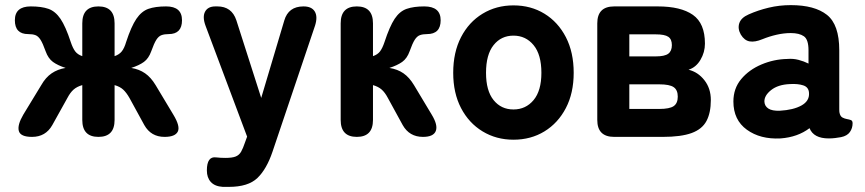

<svg xmlns="http://www.w3.org/2000/svg" viewBox="-20 -534 3376 749"><path d="M105 0Q60 0 53.5 -23Q47 -46 71 -87L141 -202Q158 -232 181.5 -248Q205 -264 236 -269Q205 -279 186.5 -292.5Q168 -306 158 -334Q147 -365 138 -379Q129 -393 118 -397Q107 -401 90 -401Q38 -401 38 -455Q38 -509 100 -509Q142 -509 169 -499.5Q196 -490 216 -460.5Q236 -431 256 -370Q264 -346 273.5 -333.5Q283 -321 301 -315V-443Q301 -509 364 -509Q427 -509 427 -443V-315Q445 -321 455 -333.5Q465 -346 472 -370Q492 -431 512 -460.5Q532 -490 559 -499.5Q586 -509 628 -509Q690 -509 690 -455Q690 -401 638 -401Q622 -401 610.5 -397Q599 -393 590 -379Q581 -365 570 -334Q560 -306 541.5 -292.5Q523 -279 492 -269Q523 -264 546 -248Q569 -232 587 -202L656 -87Q684 -41 673.5 -20.5Q663 0 622 0Q569 0 543 -46L485 -152Q473 -173 460.5 -184.5Q448 -196 427 -202V-66Q427 0 364 0Q301 0 301 -66V-202Q280 -196 267 -184.5Q254 -173 243 -152L184 -46Q158 0 105 0Z M873 195H849Q818 193 802.5 176Q787 159 787 131Q787 75 823 80Q832 81 841 81.5Q850 82 859 82Q886 82 899.5 76.5Q913 71 920.5 58Q928 45 936 21L944 -1L782 -433Q769 -468 780 -488.5Q791 -509 820 -509H828Q884 -509 902 -455L999 -152L1089 -454Q1105 -509 1164 -509Q1196 -509 1208 -489Q1220 -469 1209 -434L1043 58Q1020 126 984 160.5Q948 195 873 195Z M1372 0Q1309 0 1309 -66V-443Q1309 -509 1372 -509Q1435 -509 1435 -443V-315Q1453 -321 1462.5 -333.5Q1472 -346 1480 -370Q1500 -431 1519.5 -460.5Q1539 -490 1566.5 -499.5Q1594 -509 1635 -509Q1699 -509 1699 -455Q1699 -401 1646 -401Q1630 -401 1618.5 -397Q1607 -393 1598 -379Q1589 -365 1578 -334Q1568 -306 1549 -292.5Q1530 -279 1499 -269Q1531 -264 1554 -248Q1577 -232 1595 -202L1664 -87Q1689 -46 1680 -23Q1671 0 1630 0Q1577 0 1551 -46L1493 -152Q1482 -173 1469 -184.5Q1456 -196 1435 -202V-66Q1435 0 1372 0Z M1983 11Q1916 11 1862.5 -21.5Q1809 -54 1778.5 -112.5Q1748 -171 1748 -250Q1748 -330 1778.5 -389Q1809 -448 1862.5 -480.5Q1916 -513 1983 -513Q2051 -513 2104 -480.5Q2157 -448 2187.5 -389Q2218 -330 2218 -250Q2218 -171 2187.5 -112.5Q2157 -54 2104 -21.5Q2051 11 1983 11ZM1983 -107Q2031 -107 2061.5 -143.5Q2092 -180 2092 -250Q2092 -321 2061.5 -358Q2031 -395 1983 -395Q1935 -395 1905.5 -358Q1876 -321 1876 -250Q1876 -180 1905.5 -143.5Q1935 -107 1983 -107Z M2376 0Q2310 0 2310 -66V-443Q2310 -509 2376 -509H2546Q2636 -509 2683 -476Q2730 -443 2730 -364Q2730 -330 2712.5 -300.5Q2695 -271 2666 -262Q2703 -253 2728 -221Q2753 -189 2753 -144Q2753 -94 2736 -62Q2719 -30 2678 -15Q2637 0 2565 0ZM2435 -109H2552Q2592 -109 2608 -120Q2624 -131 2624 -157Q2624 -183 2608 -194Q2592 -205 2552 -205H2435ZM2435 -314H2538Q2573 -314 2587 -324.5Q2601 -335 2601 -358Q2601 -381 2587 -390.5Q2573 -400 2538 -400H2435Z M3025 6Q2946 10 2893.5 -28Q2841 -66 2841 -138Q2841 -189 2871.5 -225.5Q2902 -262 2950.5 -282.5Q2999 -303 3051 -304Q3074 -306 3095 -300.5Q3116 -295 3134 -286V-338Q3134 -380 3116 -392.5Q3098 -405 3065 -405Q3038 -405 3009.5 -398.5Q2981 -392 2954 -381Q2925 -369 2904.5 -372.5Q2884 -376 2870 -399Q2857 -422 2864 -443.5Q2871 -465 2901 -478Q2937 -494 2978.5 -504Q3020 -514 3065 -514Q3158 -514 3206 -476Q3254 -438 3254 -338V-108Q3254 -98 3255 -94Q3258 -80 3266.5 -75.5Q3275 -71 3284 -69.5Q3293 -68 3299.5 -65.5Q3306 -63 3306 -53Q3306 -34 3295.5 -19Q3285 -4 3261 1Q3250 3 3238 4.5Q3226 6 3213 6Q3154 6 3138 -34Q3092 1 3025 6ZM3022 -102Q3075 -105 3106.5 -122.5Q3138 -140 3136 -171Q3135 -194 3113.5 -201Q3092 -208 3061 -206Q3015 -204 2988 -182.5Q2961 -161 2962 -137Q2963 -120 2977.5 -110.5Q2992 -101 3022 -102Z"/></svg>

Font: Zen Maru Gothic Black
Style: Regular
Weight: 900
Designer: Yoshimichi Ohira
Foundry: Positype
Version: Version 1.001